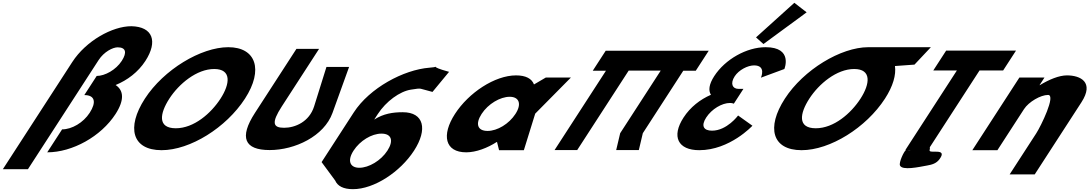

<svg xmlns="http://www.w3.org/2000/svg" viewBox="-38 -1060 7688 1355"><path d="M295.3 15C473.3 15 674.8 -97 777.2 -255C842.6 -356 834 -423 778 -460C861 -494 936.9 -551 988.1 -630C1077.4 -768 1040.8 -872 888.8 -875C754.8 -875 569 -772 471.9 -622L367 -460L279.5 -325L-17.8 134H159.2L657.9 -636C696.2 -695 758.2 -726 792.2 -726C850.2 -726 859.9 -690 821.1 -630C780.3 -567 702.4 -524 644.4 -524L557 -389C633 -389 642.9 -338 595 -264C549.7 -194 469.2 -147 400.2 -147Z M984.5 -363.9C851.9 -159.1 895.1 -0.1 1102.5 -0.1C1304 -0.1 1558.2 -159.1 1690.9 -363.9C1823.6 -568.8 1767.9 -726.9 1573.2 -726.9C1380.3 -726.9 1117.2 -568.8 984.5 -363.9ZM1157.1 -363.9C1224.8 -468.5 1350.3 -573 1473.6 -573C1597.7 -573 1586.1 -468.5 1518.3 -363.9C1450.6 -259.4 1330.2 -154.8 1202.7 -154.8C1071.8 -154.8 1089.4 -259.4 1157.1 -363.9Z M2425.6 -587.5H2265.8L2178.9 -309.5C2144.7 -200.5 2045.2 -158.2 1967 -158.2C1888.8 -158.2 1875.1 -192.2 1951.1 -309.5L2213.7 -715H2053.9L1761 -262.8C1648.7 -89.4 1686.6 -1 1865.1 -1C2043.6 -1 2249.1 -98.6 2308.4 -262.8Z M3131.2 -553C3051.7 -574.7 3037 -584.7 3035.9 -588.3C3031.7 -586.8 3020.5 -584.4 2993.1 -582.3C2809.3 -567.8 2570.3 -438.9 2458.9 -267L2231.6 84L2327.4 214C2344.1 253 2384.9 275 2452.9 275C2602.9 275 2786.9 153 2884.1 3C2981.2 -147 2954.6 -268 2804.6 -268C2734.6 -268 2668.1 -258 2602.9 -216L2627.5 -254C2686.5 -345 2783.2 -415.1 2862.1 -427.4C2946.5 -440.4 2912 -436.4 3014.2 -411.3ZM2696.1 3C2650.1 74 2564.7 124 2497.7 124C2431.7 124 2411.1 74 2457.1 3C2502.4 -67 2584.8 -117 2653.8 -117C2725.8 -117 2741.4 -67 2696.1 3ZM3035.9 -588.3C3035.1 -590.8 3041.1 -590.2 3035.9 -588.3Z M3172.8 -256C3075.7 -106 3102.3 15 3252.3 15C3322.3 15 3402.4 -16 3467.6 -58H3469.6L3484 0H3659L3739.1 -258L3991.3 -513H3814.3L3730.5 -464C3715.1 -505 3673 -528 3604 -528C3454 -528 3270 -406 3172.8 -256ZM3360.8 -256C3406.8 -327 3492.2 -377 3559.2 -377C3625.2 -377 3645.8 -327 3599.8 -256C3554.5 -186 3472.1 -136 3403.1 -136C3331.1 -136 3315.5 -186 3360.8 -256Z M4398.9 -561.9H4625L4338.8 -120L4310.6 -0.9H4470.4L4498.6 -120L4784.2 -561H4872.4L4963.7 -702H4875.5L4875.6 -702.1H4715.8H4489.7H4329.9L4329.8 -702H4236.7L4145.4 -561H4238.5L3875.7 -0.9H4035.5Z M5297.5 -796.2 5349.8 -749.1 5654.7 -973 5567.9 -1040.2ZM5332 -511.8C5332 -511.8 5372 -598.5 5283.6 -598.5C5238.6 -598.5 5176 -566.2 5146.8 -521.2C5113.8 -470.2 5131.2 -432.8 5173.7 -432.8H5208.6L5140.8 -328.2C5140.8 -328.2 5130.5 -333.3 5113.5 -333.3C5057.4 -333.3 4984.9 -290.8 4945.8 -230.5C4907.2 -171 4928.3 -137.8 4986.9 -137.8C5092.3 -137.8 5171 -244.9 5171 -244.9L5272.1 -172.7C5272.1 -172.7 5112.8 -0.1 4896.9 -0.1C4746.4 -0.1 4699 -96.2 4786 -230.5C4833.9 -304.4 4903.4 -358 4979.3 -391.1C4960.3 -420.9 4965.1 -465.1 5002.6 -522.9C5079.7 -641.9 5231.6 -726.9 5365.1 -726.9C5561.4 -726.9 5497.5 -573 5497.5 -573Z M5673.7 -363.9C5741.3 -468.4 5866.6 -572.8 5989.7 -573L5989.7 -573L5990.1 -573H5990.2C6114.3 -573 6102.7 -468.5 6034.9 -363.9C5967.2 -259.4 5846.8 -154.8 5719.3 -154.8C5588.4 -154.8 5606 -259.4 5673.7 -363.9ZM6089.5 -727 6089.4 -726.9C5896.5 -726.6 5633.7 -568.6 5501.1 -363.9C5368.4 -159.1 5411.7 -0.1 5619.1 -0.1C5820.5 -0.1 6074.8 -159.1 6207.5 -363.9C6264.7 -452.3 6286.9 -531.9 6278 -594L6415.8 -604L6531.5 -727Z M6548.6 -562.9H6715.2L6351.8 -1.9L6355.7 -1.8C6340.6 9.2 6304.3 87 6313.5 108C6329.6 144.6 6445.4 119 6505.5 108C6539.4 102 6570.3 93.7 6592.7 63C6654.1 -21 6515.1 28.7 6522.5 0C6524.9 -9.2 6525.2 -16 6523.9 -20.9L6875 -562.9H7041.6L7132.4 -703.1H6639.4ZM6390.6 -1.1C6381.6 -0.1 6372.9 -0.1 6365 -1.6Z M6824 0H7001L7188.8 -290C7221.9 -341 7305.6 -390 7358.6 -390C7415.6 -390 7308.1 -170 7275.1 -119L7087.2 171H7264.2L7593.9 -338C7686.6 -481 7586 -528 7492 -528C7436 -528 7366.2 -499 7300.3 -459H7298.3L7333.3 -513H7156.3Z"/></svg>

Font: Hussar
Style: BdWodka
Weight: 700
Foundry: Cannot Into Space Fonts
Version: Version 2.00